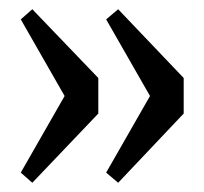

<svg xmlns="http://www.w3.org/2000/svg" viewBox="-20 -458 443 416"><path d="M50 -438 193 -289V-212L50 -62L25 -84L120 -250L25 -416ZM236 -438 378 -289V-212L236 -62L210 -84L305 -250L210 -416Z"/></svg>

Font: Changa ExtraLight Light
Style: Regular
Weight: 300
Version: Version 3.002; ttfautohint (v1.8.2)